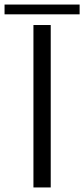

<svg xmlns="http://www.w3.org/2000/svg" viewBox="-110 -824 370 844"><path d="M37 -714V0H113V-714ZM-90 -761H240V-804H-90Z"/></svg>

Font: Non Bureau Light
Style: Regular
Weight: 300
Designer: Jona Saucedo
Foundry: Non Foundry
Version: Version 1.000;FEAKit 1.0